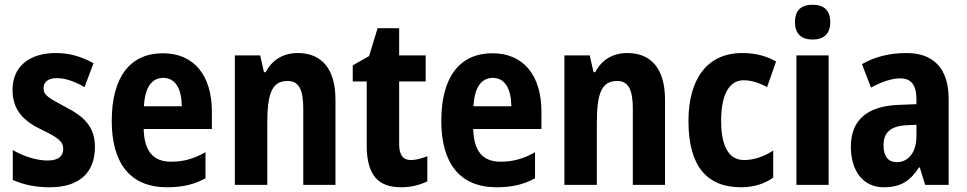

<svg xmlns="http://www.w3.org/2000/svg" viewBox="-20 -781 4086 811"><path d="M381 -160C381 -247 333 -290 257 -329C181 -369 164 -380 164 -409C164 -435 184 -451 220 -451C258 -451 300 -435 337 -413L375 -514C324 -542 274 -557 216 -557C104 -557 33 -500 33 -402C33 -319 76 -272 152 -235C231 -198 247 -181 247 -152C247 -120 225 -103 181 -103C133 -103 77 -122 34 -147V-21C81 0 131 10 191 10C314 10 381 -51 381 -160Z M668 -556C530 -556 452 -456 452 -270C452 -92 530 10 685 10C751 10 801 -2 848 -28V-138C798 -110 755 -98 702 -98C626 -98 589 -144 587 -236H875V-309C875 -463 799 -556 668 -556ZM670 -452C721 -452 747 -406 748 -332H588C592 -415 623 -452 670 -452Z M1238 -557C1177 -557 1130 -529 1102 -476H1095L1079 -547H972V0H1109V-261C1109 -387 1129 -439 1195 -439C1244 -439 1261 -399 1261 -322V0H1397V-360C1397 -491 1338 -557 1238 -557Z M1715 -105C1682 -105 1666 -127 1666 -172V-437H1778V-547H1666V-662H1575L1539 -544L1470 -505V-437H1529V-166C1529 -41 1578 10 1674 10C1718 10 1754 0 1785 -15V-121C1761 -112 1738 -105 1715 -105Z M2060 -556C1922 -556 1844 -456 1844 -270C1844 -92 1922 10 2077 10C2143 10 2193 -2 2240 -28V-138C2190 -110 2147 -98 2094 -98C2018 -98 1981 -144 1979 -236H2267V-309C2267 -463 2191 -556 2060 -556ZM2062 -452C2113 -452 2139 -406 2140 -332H1980C1984 -415 2015 -452 2062 -452Z M2630 -557C2569 -557 2522 -529 2494 -476H2487L2471 -547H2364V0H2501V-261C2501 -387 2521 -439 2587 -439C2636 -439 2653 -399 2653 -322V0H2789V-360C2789 -491 2730 -557 2630 -557Z M3110 10C3163 10 3209 -4 3246 -31V-145C3207 -120 3166 -105 3123 -105C3060 -105 3026 -160 3026 -271C3026 -383 3061 -442 3121 -442C3154 -442 3187 -431 3220 -413L3258 -521C3219 -544 3172 -557 3115 -557C2967 -557 2888 -447 2888 -270C2888 -79 2966 10 3110 10Z M3413 -761C3365 -761 3338 -739 3338 -687C3338 -637 3366 -614 3413 -614C3458 -614 3487 -637 3487 -687C3487 -738 3460 -761 3413 -761ZM3480 -547H3344V0H3480Z M3809 -557C3736 -557 3672 -540 3621 -510L3659 -411C3705 -436 3747 -450 3783 -450C3828 -450 3851 -423 3851 -362V-341L3776 -338C3644 -333 3574 -275 3574 -161C3574 -65 3621 10 3713 10C3785 10 3825 -17 3862 -74H3865L3888 0H3987V-363C3987 -491 3924 -557 3809 -557ZM3808 -252 3851 -254V-205C3851 -137 3816 -96 3768 -96C3733 -96 3712 -119 3712 -167C3712 -220 3740 -248 3808 -252Z"/></svg>

Font: Noto Sans Thai Looped Condensed
Style: Bold
Weight: 700
Width: 3
Designer: Sasikarn Vongin, Ben Mitchell
Foundry: The Fontpad Ltd
Version: Version 1.001